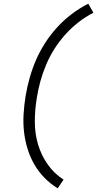

<svg xmlns="http://www.w3.org/2000/svg" viewBox="-20 -861 540 1042"><path d="M293 161Q254 137 222 104.5Q190 72 167 32.5Q144 -7 130 -52Q116 -97 110.5 -144.5Q105 -192 108 -241.5Q111 -291 119 -340Q127 -389 141 -438.5Q155 -488 175.5 -535.5Q196 -583 225 -628Q254 -673 290 -712.5Q326 -752 369 -784.5Q412 -817 459 -841L487 -792Q444 -770 405 -739.5Q366 -709 333.5 -672.5Q301 -636 275 -595Q249 -554 230.5 -510Q212 -466 199.5 -421Q187 -376 180 -331Q169 -266 169 -201Q169 -136 186.5 -77Q204 -18 239 31.5Q274 81 325 114Z"/></svg>

Font: Iosevka Light Oblique
Style: Regular
Weight: 300
Italic angle: -9°
Monospace: yes
Designer: Belleve Invis
Foundry: Belleve Invis
Version: Version 32.5.0; ttfautohint (v1.8.4)